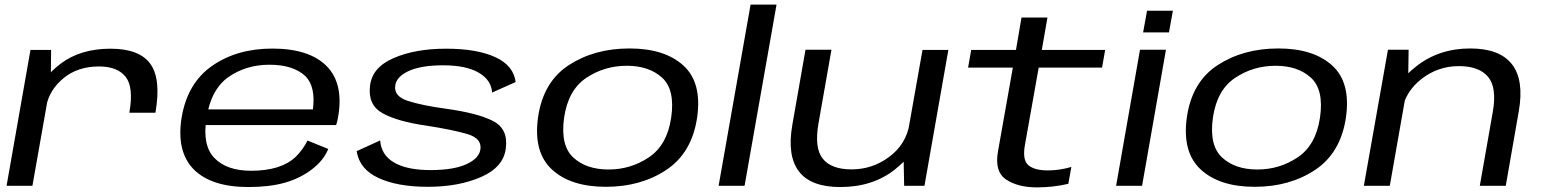

<svg xmlns="http://www.w3.org/2000/svg" viewBox="-20 -805 6689 832"><path d="M540.5 -316.5H653.5Q679 -462.5 631.5 -528.2Q584 -594 459 -594Q329 -594 243 -529.2Q157 -464.5 142.5 -381.5L180.5 -344.5Q193.5 -415 255 -466Q316.5 -517 409 -517Q489 -517 524.5 -472Q560 -427 540.5 -316.5ZM8.5 0H120.5L200 -450L201.5 -588.5H112Z M1056.5 5.5 1069 -65Q962 -65 909 -120.5Q855.5 -175.5 875 -295Q894.5 -418.5 971 -472Q1047.5 -524.5 1147.5 -524.5Q1250.5 -524.5 1303.5 -475Q1348.5 -429.5 1336 -331H869L857 -263H1436.5Q1442 -279 1445 -297.5Q1470.5 -443 1395 -519Q1319.5 -594.5 1160 -594.5Q1006.5 -594.5 899 -519.5Q792 -445 767 -295.5Q743.5 -148.5 819.5 -71Q896 5.5 1056.5 5.5ZM1069 -65 1056.5 5.5Q1148 5.5 1215 -13.5Q1281.5 -32.5 1332 -71.5Q1381.5 -109 1402.5 -159.5L1312.5 -196Q1293 -157 1262 -126Q1230 -95.5 1181 -80Q1131 -65 1069 -65Z M1834 4.5Q1968.5 4.5 2065.8 -38.5Q2163 -81.5 2172 -163.5Q2182.5 -246.5 2116.8 -280.5Q2051 -314.5 1915 -333.5Q1808 -348 1747.5 -367.8Q1687 -387.5 1692.5 -432.5Q1697 -472.5 1750.8 -497.2Q1804.5 -522 1900.5 -522Q1999.5 -522 2054.2 -490.2Q2109 -458.5 2112.5 -404L2214.5 -449.5Q2205.5 -521 2126 -557.5Q2046.5 -594 1913 -594Q1779.5 -594 1686 -553.5Q1592.5 -513 1583.5 -433.5Q1573 -350 1638.5 -314Q1704 -278 1828 -260.5Q1940.5 -243 2004 -224.5Q2067.5 -206 2062 -159.5Q2057.5 -119.5 2001.8 -93.8Q1946 -68 1845.5 -68Q1743 -68 1687.2 -101Q1631.5 -134 1627.5 -196.5L1525.5 -150Q1537.5 -72 1620 -33.8Q1702.5 4.5 1834 4.5Z M2605.5 4.5Q2757.5 4.5 2868 -69.2Q2978.5 -143 3001 -296.5Q3022.5 -447.5 2941.2 -521.2Q2860 -595 2708 -595Q2555.5 -595 2444.5 -522.5Q2333.5 -450 2311.5 -296.5Q2290.5 -145.5 2371.8 -70.5Q2453 4.5 2605.5 4.5ZM2617 -70.5Q2520 -70.5 2463.8 -123Q2407.5 -175.5 2424.5 -295.5Q2442 -415 2520.5 -467.5Q2599 -520 2696 -520Q2793 -520 2849.5 -468Q2906 -416 2888.5 -295.5Q2871 -176.5 2792.2 -123.5Q2713.5 -70.5 2617 -70.5Z M3094 0H3206.5L3345 -785H3232.5Z M3898 0H3986L4089.5 -588.5H3977.5L3895.5 -126ZM3583 -589.5H3470.5L3413.5 -264.5Q3390 -130.5 3441.8 -62.5Q3493.5 5.5 3621 5.5Q3763 5.5 3859 -71.5Q3955 -148.5 3969 -227.5L3921 -267Q3906 -179.5 3833.2 -125.2Q3760.5 -71 3670 -71Q3582 -71 3545 -117.8Q3508 -164.5 3527 -271.5Z M4473.5 7Q4544 7 4609.5 -8.5L4622.5 -81.5Q4570.5 -66.5 4520.5 -66.5Q4464 -66.5 4437 -88.5Q4410 -110.5 4421 -175L4481 -512H4755.5L4769 -588.5H4494.5L4519 -729H4406.5L4382.5 -588.5H4188.5L4175 -512H4369L4304.5 -148.5Q4289 -60.5 4340.2 -26.8Q4391.5 7 4473.5 7Z M4816.5 0H4929L5032.5 -589.5H4920ZM4950.5 -758.5 4933.5 -664.5H5045.5L5062.5 -758.5Z M5417 4.5Q5569 4.5 5679.5 -69.2Q5790 -143 5812.5 -296.5Q5834 -447.5 5752.8 -521.2Q5671.5 -595 5519.5 -595Q5367 -595 5256 -522.5Q5145 -450 5123 -296.5Q5102 -145.5 5183.2 -70.5Q5264.5 4.5 5417 4.5ZM5428.5 -70.5Q5331.5 -70.5 5275.2 -123Q5219 -175.5 5236 -295.5Q5253.5 -415 5332 -467.5Q5410.5 -520 5507.5 -520Q5604.5 -520 5661 -468Q5717.5 -416 5700 -295.5Q5682.5 -176.5 5603.8 -123.5Q5525 -70.5 5428.5 -70.5Z M5890 0H6002.5L6082 -452L6084 -589.5H5994.5ZM6392.5 0H6505L6561.5 -323.5Q6585 -458 6531.8 -526.5Q6478.5 -595 6351 -595Q6216 -595 6118 -518.2Q6020 -441.5 6006 -362L6053.5 -320.5Q6068.5 -407.5 6140 -463Q6211.5 -518.5 6301.5 -518.5Q6389.5 -518.5 6428.5 -471.8Q6467.5 -425 6448.5 -318.5Z"/></svg>

Font: Anybody Expanded
Style: Italic
Weight: 400
Width: 7
Italic angle: -10°
Version: Version 1.113;gftools[0.9.25]